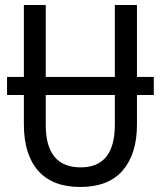

<svg xmlns="http://www.w3.org/2000/svg" viewBox="-20 -734 640 764"><path d="M301 -68Q162 -68 162 -237V-356H437V-238Q437 -68 301 -68ZM525 -238V-356H592V-428H525V-714H437V-428H162V-714H75V-428H8V-356H75V-239Q75 -119 132 -54.5Q189 10 299 10Q412 10 468.5 -56Q525 -122 525 -238Z"/></svg>

Font: Noto Sans Display SemiCondensed
Style: Regular
Weight: 400
Width: 4
Designer: Monotype Design team
Foundry: Monotype Imaging Inc.
Version: 1.000